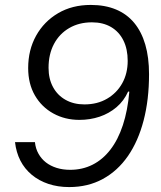

<svg xmlns="http://www.w3.org/2000/svg" viewBox="-20 -749 655 779"><path d="M348.1 -729Q406.4 -729 450.6 -710.5Q494.9 -692 524.6 -656.1Q554.3 -620.1 569.5 -568Q584.7 -515.9 584.7 -447.9Q584.7 -344.6 562.7 -260.3Q540.7 -176 499 -115.8Q457.3 -55.6 397.1 -22.8Q337 10 260.7 10Q214.6 10 176.2 -2.9Q137.9 -15.7 108.9 -39.8Q79.9 -63.9 62.7 -97.4Q45.6 -130.9 40.9 -172.4H121.7Q124.4 -146.1 136.2 -125.2Q148 -104.3 166.5 -89.9Q185 -75.6 209.9 -67.8Q234.7 -60 264.6 -60Q314.4 -60 355.6 -80.8Q396.9 -101.6 427.9 -141.9Q459 -182.1 478.5 -241.2Q498 -300.3 504.7 -376.9L499.9 -377.7Q482.9 -339.6 452.6 -314Q422.4 -288.4 384 -275.5Q345.6 -262.6 302 -262.6Q243.7 -262.6 196.4 -288.6Q149 -314.6 121.6 -361.9Q94.3 -409.1 94.3 -473Q94.3 -546.1 126.4 -604Q158.6 -661.9 215.7 -695.4Q272.9 -729 348.1 -729ZM353.1 -658.4Q300.7 -658.4 260.9 -635.2Q221 -612 199 -570.6Q177 -529.1 177 -473.9Q177 -429.1 195.2 -395.6Q213.4 -362.1 246.2 -343.8Q279 -325.4 322.3 -325.4Q374.9 -325.4 414.2 -348.4Q453.6 -371.3 475.9 -411.1Q498.1 -450.9 498.1 -502.1Q498.1 -550 480.6 -585.1Q463.1 -620.3 430.5 -639.4Q397.9 -658.4 353.1 -658.4Z"/></svg>

Font: Mona Sans ExtraLight
Style: Italic
Weight: 200
Italic angle: -11.6951°
Designer: Deni Anggara
Foundry: GitHub
Version: Version 2.000